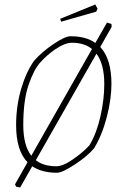

<svg xmlns="http://www.w3.org/2000/svg" viewBox="-20 -763 536 858"><path d="M428 -553Q478 -500 478 -388Q478 -321 457.5 -241Q437 -161 401 -101Q371 -65 314.5 -28Q258 9 235 9Q167 9 124 -20L70 75L52 71L47 61L103 -38Q52 -90 52 -204Q52 -288 74 -364Q96 -440 132 -491Q168 -532 219.5 -566.5Q271 -601 295 -601Q365 -601 406 -571L458 -662L478 -656L479 -643ZM120 -67 391 -544Q357 -572 301 -572Q269 -572 223 -540Q189 -516 160 -484Q131 -452 107.5 -383Q84 -314 84 -205Q84 -113 120 -67ZM411 -523 140 -47Q175 -20 232 -20Q262 -20 307.5 -52Q353 -84 380 -114Q412 -168 429 -243.5Q446 -319 446 -387Q446 -477 411 -523ZM249 -679 406 -743 416 -724 410 -711 253 -666Z"/></svg>

Font: Grenze Thin
Style: Italic
Weight: 250
Italic angle: -10°
Designer: Renata Polastri
Foundry: Omnibus-Type
Version: Version 1.002; ttfautohint (v1.8)